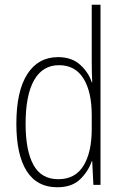

<svg xmlns="http://www.w3.org/2000/svg" viewBox="-20 -780 519 810"><path d="M221 10Q136 10 92.5 -58.5Q49 -127 49 -258Q49 -395 95 -467Q141 -539 225 -539Q283 -539 318.5 -506.5Q354 -474 367 -433H369Q368 -456 367.5 -476.5Q367 -497 367 -517V-760H404V0H374L369 -100H367Q353 -58 318.5 -24Q284 10 221 10ZM226 -24Q297 -24 332 -80.5Q367 -137 367 -236V-294Q367 -393 332 -449Q297 -505 229 -505Q160 -505 124 -442Q88 -379 88 -258Q88 -145 121 -84.5Q154 -24 226 -24Z"/></svg>

Font: Noto Sans Sinhala Condensed ExtraLight
Style: Regular
Weight: 200
Width: 3
Designer: Jelle Bosma - Monotype Design Team
Foundry: Monotype Imaging Inc.
Version: Version 2.006; ttfautohint (v1.8.4.7-5d5b)